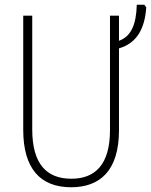

<svg xmlns="http://www.w3.org/2000/svg" viewBox="-20 -780 637 810"><path d="M482 -608V-714H444V-231C444 -84 380 -26 281 -26C176 -26 116 -89 116 -234V-714H78V-232C78 -69 150 10 280 10C400 10 482 -58 482 -231V-576C558 -598 591 -660 597 -749L589 -760H557C555 -677 533 -626 482 -608Z"/></svg>

Font: Noto Sans Condensed ExtraLight
Style: Regular
Weight: 200
Width: 3
Designer: Monotype Design Team
Foundry: Monotype Imaging Inc.
Version: Version 2.013